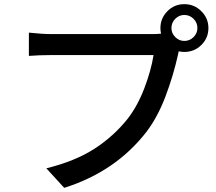

<svg xmlns="http://www.w3.org/2000/svg" viewBox="-20 -860 1040 924"><path d="M867 -663Q893 -663 911.5 -681.5Q930 -700 930 -725Q930 -751 911.5 -769.5Q893 -788 867 -788Q842 -788 823.5 -769.5Q805 -751 805 -725Q805 -700 823.5 -681.5Q842 -663 867 -663ZM867 -840Q915 -840 949 -806Q983 -772 983 -725Q983 -677 949 -643.5Q915 -610 867 -610Q854 -610 840 -613L836 -594Q814 -496 777 -397.5Q740 -299 686 -227Q537 -34 289 44L203 -50Q341 -84 433.5 -143.5Q526 -203 594 -288Q642 -350 674.5 -435Q707 -520 719 -595H227Q171 -595 119 -591V-703Q184 -696 227 -696H712Q739 -696 755 -698Q752 -712 752 -725Q752 -772 785.5 -806Q819 -840 867 -840Z"/></svg>

Font: Sinter Medium
Style: Regular
Weight: 500
Foundry: Adobe & rsms
Version: Version 1.000